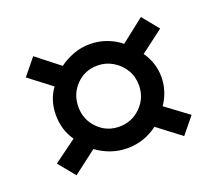

<svg xmlns="http://www.w3.org/2000/svg" viewBox="-82 -594 735 650"><g transform="rotate(-20 286.0 -268.5)"><path d="M92 -54 43 -114 125 -174Q96 -215 96 -269Q96 -322 125 -362L44 -424L92 -483L175 -418Q198 -435 226 -445.5Q254 -456 285 -456Q317 -456 345.5 -445.5Q374 -435 396 -417L480 -483L528 -424L446 -362Q460 -343 468 -319Q476 -295 476 -269Q476 -243 468 -218.5Q460 -194 446 -174L528 -113L480 -54L396 -118Q374 -101 346 -91Q318 -81 286 -81Q255 -81 227 -91Q199 -101 176 -118ZM285 -159Q331 -159 363 -191Q395 -223 395 -269Q395 -300 380 -324.5Q365 -349 340 -364Q315 -379 285 -379Q239 -379 208 -347Q177 -315 177 -269Q177 -223 208.5 -191Q240 -159 285 -159Z"/></g></svg>

Font: Kanit
Style: Regular
Weight: 400
Designer: Katatrad Team
Foundry: CadsonDemak
Version: Version 2.000; ttfautohint (v1.8.3)